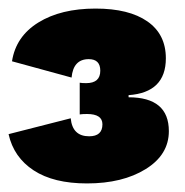

<svg xmlns="http://www.w3.org/2000/svg" viewBox="-21 -755 432 448"><path d="M202 -735Q280 -735 323 -705Q366 -675 366 -619Q366 -539 279 -533V-528Q373 -528 373 -449Q373 -394 319 -360.5Q265 -327 182 -327Q104 -327 57.5 -357.5Q11 -388 -1 -442L144 -479Q148 -437 187 -437Q218 -437 218 -465Q218 -489 182 -489Q171 -489 165 -488V-562Q170 -561 180 -561Q213 -561 213 -590Q213 -617 186 -617Q150 -617 146 -574L7 -612Q16 -670 68.5 -702.5Q121 -735 202 -735Z"/></svg>

Font: Elaine Sans Black
Style: Regular
Weight: 900
Designer: Wei Huang
Foundry: Wei Huang
Version: Version 2.001;December 24, 2019;FontCreator 12.0.0.2547 64-b